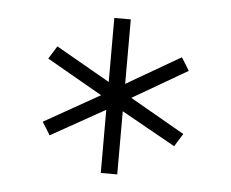

<svg xmlns="http://www.w3.org/2000/svg" viewBox="-36 -716 506 420"><g transform="rotate(5 217.5 -506.0)"><path d="M199.2 -335.4V-474.1L80.6 -407.7L63 -436L185.1 -504.9L63 -574.7L80.6 -603L199.2 -535.2V-675.8H235.4V-534.2L354 -603L371.6 -574.7L251.5 -504.9L371.6 -436L354 -407.7L235.4 -474.1V-335.4Z"/></g></svg>

Font: Elstob
Style: Regular
Weight: 400
Designer: Peter S. Baker
Version: Version 1.015